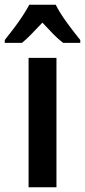

<svg xmlns="http://www.w3.org/2000/svg" viewBox="-55 -786 357 806"><path d="M182 0H65V-543H182ZM179 -766Q196 -732 225.5 -691.5Q255 -651 282 -618V-606H210Q189 -622 167.5 -644Q146 -666 123 -691Q99 -666 77.5 -643.5Q56 -621 37 -606H-35V-618Q-18 -639 2 -665.5Q22 -692 39.5 -718.5Q57 -745 68 -766Z"/></svg>

Font: Noto Sans Hebrew Condensed SemiBold
Style: Regular
Weight: 600
Width: 3
Designer: Monotype Design Team
Foundry: Monotype Imaging Inc.
Version: Version 2.004; ttfautohint (v1.8.4.7-5d5b)